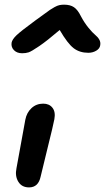

<svg xmlns="http://www.w3.org/2000/svg" viewBox="-20 -795 452 826"><path d="M75.2 -565.9Q53.2 -565.9 40.3 -578.9Q27.3 -591.8 29.8 -610.8Q32.2 -625 50.3 -642.6Q68.4 -660.2 130.9 -706.1Q146 -716.8 166.5 -731.9Q187 -747.1 194.8 -752.4Q202.6 -757.8 214.6 -764.4Q226.6 -771 235.4 -772.9Q244.1 -774.9 255.9 -774.9Q282.2 -774.9 298.3 -763.9Q314.5 -752.9 328.1 -725.1Q342.8 -697.3 360.4 -675.8Q377.9 -654.3 389.4 -645Q400.9 -635.7 407.2 -624.5Q413.6 -613.3 411.1 -600.1Q409.2 -585.9 394 -576.9Q378.9 -567.9 359.9 -567.9Q322.8 -567.9 296.9 -587.6Q271 -607.4 236.8 -666Q182.6 -619.6 148.9 -596.7Q115.2 -573.7 103 -569.8Q90.8 -565.9 75.2 -565.9ZM105 11.2Q73.7 11.2 58.8 -13.2Q43.9 -37.6 50.8 -70.8Q63 -134.8 73.7 -196.3Q84.5 -257.8 88.9 -279.8Q94.7 -310.5 115.5 -329.8Q136.2 -349.1 166 -349.1Q191.9 -349.1 205.8 -331.3Q219.7 -313.5 213.9 -282.2Q209.5 -257.8 184.3 -156.7Q159.2 -55.7 154.8 -35.2Q145 11.2 105 11.2Z"/></svg>

Font: Shantell Sans Irregular
Style: Italic
Weight: 500
Italic angle: -11.31°
Designer: Stephen Nixon, Anya Danilova, Shantell Martin
Foundry: Arrow Type
Version: Version 1.006;[9816181b4]